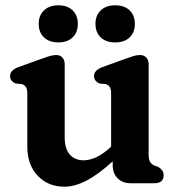

<svg xmlns="http://www.w3.org/2000/svg" viewBox="-20 -691 672 724"><path d="M83 -137V-338Q83 -356 77.5 -363.2Q72 -370.5 62.5 -374L39.5 -376Q18 -385 18 -404Q18 -426 48.5 -437.5L134 -468.5Q152.5 -475 165.8 -479.2Q179 -483.5 192 -483.5Q207 -483.5 215.5 -473.8Q224 -464 224 -448.5V-172Q224 -130 243.2 -108.2Q262.5 -86.5 295 -86.5Q317 -86.5 341.2 -97.2Q365.5 -108 392.5 -132L399 -138.5V-338Q399 -356 393.8 -363.2Q388.5 -370.5 379 -374L356 -376Q334.5 -385 334.5 -404Q334.5 -426 365 -437.5L450.5 -468.5Q468.5 -475 481.8 -479.2Q495 -483.5 508 -483.5Q523 -483.5 531.8 -473.8Q540.5 -464 540.5 -448.5V-109.5Q540.5 -89.5 545.8 -80.8Q551 -72 560.5 -67.5L574.5 -62.5Q597 -51 597 -30.5Q597 0 562 0H472.5Q443 0 424 -18.2Q405 -36.5 405 -68V-82.5Q350.5 -33 306.2 -10Q262 13 222.5 13Q161 13 122 -28.5Q83 -70 83 -137ZM200 -531Q166 -531 146 -549.8Q126 -568.5 126 -601Q126 -633 146 -652Q166 -671 200 -671Q234 -671 253.8 -652Q273.5 -633 273.5 -601Q273.5 -569 253.8 -550Q234 -531 200 -531ZM414 -531Q380 -531 360 -549.8Q340 -568.5 340 -601Q340 -633 360 -652Q380 -671 414 -671Q449 -671 468.8 -652Q488.5 -633 488.5 -601Q488.5 -569 468.8 -550Q449 -531 414 -531Z"/></svg>

Font: Fraunces 9pt SuperSoft SemiBold
Style: Regular
Weight: 600
Version: Version 1.000;[0bf87f6ff]